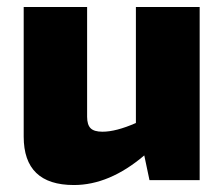

<svg xmlns="http://www.w3.org/2000/svg" viewBox="-20 -517 644 551"><path d="M553 -497V0H409L394 -71Q294 14 192 14Q48 14 48 -125V-497H230V-182Q230 -159 240 -149Q250 -139 274 -139Q313 -139 370 -164V-497Z"/></svg>

Font: Exo 2.0 Extra Bold
Style: Regular
Weight: 800
Designer: Natanael Gama
Version: Version 1.001;PS 001.001;hotconv 1.0.70;makeotf.lib2.5.58329